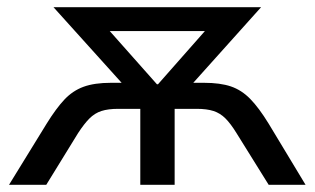

<svg xmlns="http://www.w3.org/2000/svg" viewBox="-20 -511 870 531"><path d="M5 0 109 -169Q135 -211 158 -235.5Q181 -260 211 -271Q241 -282 287 -282H352L338 -258L128 -491H702L493 -258L479 -282H544Q589 -282 618.5 -272Q648 -262 672 -237.5Q696 -213 723 -169L825 0H723L634 -143Q618 -169 603.5 -183.5Q589 -198 570.5 -204Q552 -210 524 -210H463V0H368V-210H307Q279 -210 260.5 -204Q242 -198 227.5 -183.5Q213 -169 196 -143L108 0ZM414 -278H417L573 -455L575 -425H255L257 -455Z"/></svg>

Font: Nunito Sans 10pt Medium
Style: Regular
Weight: 500
Designer: Vernon Adams
Foundry: Vernon Adams
Version: Version 3.101;gftools[0.9.27]